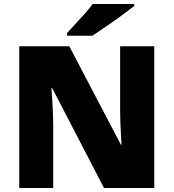

<svg xmlns="http://www.w3.org/2000/svg" viewBox="-20 -947 874 967"><path d="M77 0V-714H329L589 -218H592Q591 -241 589 -272Q587 -303 586 -335Q585 -367 585 -391V-714H757V0H504L243 -503H239Q241 -480 243 -447.5Q245 -415 246.5 -382Q248 -349 248 -322V0ZM656 -917Q638 -903 611 -882.5Q584 -862 553 -840.5Q522 -819 493.5 -799.5Q465 -780 445 -767H318V-781Q335 -800 359 -825.5Q383 -851 407 -878Q431 -905 447 -927H656Z"/></svg>

Font: Noto Sans Symbols Black
Style: Regular
Weight: 900
Version: Version 2.002